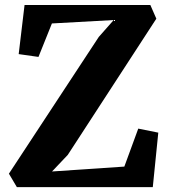

<svg xmlns="http://www.w3.org/2000/svg" viewBox="-20 -766 694 786"><path d="M49 0 16.5 -55 384.5 -615 445.5 -684 192.5 -670 137.5 -533 56.5 -544.5 80.5 -745.5H595.5L620 -689.5L257.5 -132L193 -64L489 -84L546 -239.5L628 -223L605.5 0Z"/></svg>

Font: Merriweather 20pt ExtraBold
Style: Regular
Weight: 800
Version: Version 2.100